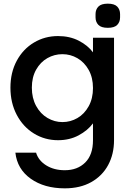

<svg xmlns="http://www.w3.org/2000/svg" viewBox="-20 -757 718 1049"><path d="M488 -471V-551H603V9Q603 85 571 144.5Q539 204 478.5 238Q418 272 334 272Q222 272 148 219.5Q74 167 64 77H177Q190 120 232.5 146.5Q275 173 334 173Q403 173 445.5 131Q488 89 488 9V-83Q459 -44 409.5 -17.5Q360 9 297 9Q225 9 165.5 -27.5Q106 -64 71.5 -129.5Q37 -195 37 -278Q37 -361 71.5 -425Q106 -489 165.5 -524.5Q225 -560 297 -560Q361 -560 410.5 -534.5Q460 -509 488 -471ZM321 -461Q277 -461 239 -439.5Q201 -418 177.5 -376.5Q154 -335 154 -278Q154 -221 177.5 -178Q201 -135 239.5 -112.5Q278 -90 321 -90Q365 -90 403 -112Q441 -134 464.5 -176.5Q488 -219 488 -276Q488 -333 464.5 -375Q441 -417 403 -439Q365 -461 321 -461ZM569 -605Q533 -605 517.5 -621Q502 -637 502 -662V-680Q502 -705 517.5 -721Q533 -737 569 -737Q605 -737 620.5 -721Q636 -705 636 -680V-662Q636 -637 620.5 -621Q605 -605 569 -605Z"/></svg>

Font: IBM-Poppins
Style: Poppins-Medium
Weight: 500
Designer: Mike Abbink, Paul van der Laan, Pieter van Rosmalen, Ben Mitchell, Mark Frömberg
Foundry: Bold Monday
Version: Version 1.1